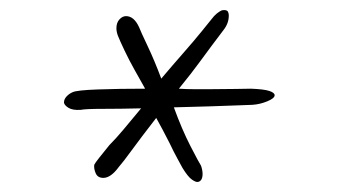

<svg xmlns="http://www.w3.org/2000/svg" viewBox="-20 -548 682 381"><path d="M373 -187Q369 -186 361 -191.5Q353 -197 342 -215Q340 -219 332.5 -232.5Q325 -246 317 -263Q310 -277 302.5 -291Q295 -305 290 -314Q259 -274 241.5 -250Q224 -226 216 -217Q200 -195 185 -195Q174 -195 170 -204Q166 -213 167 -221Q169 -225 176.5 -234.5Q184 -244 197 -260Q210 -273 225.5 -291.5Q241 -310 260 -333Q218 -332 184 -332Q150 -332 140 -330Q124 -329 116 -334Q108 -339 107 -344V-345Q107 -351 112 -356.5Q117 -362 124 -365Q132 -369 174 -370.5Q216 -372 268 -372Q259 -388 247.5 -408.5Q236 -429 227 -448Q218 -467 214 -477Q211 -485 211 -492Q211 -503 217 -509.5Q223 -516 230 -516Q246 -516 256 -494Q259 -486 273 -456.5Q287 -427 300 -392Q322 -418 343.5 -442.5Q365 -467 380 -485.5Q395 -504 399 -509Q405 -517 410 -521Q415 -525 419 -527Q421 -528 425 -528Q432 -528 433 -523Q434 -521 434 -517Q434 -502 424 -489Q412 -473 401 -458.5Q390 -444 375.5 -424Q361 -404 335 -372Q350 -371 365.5 -371Q381 -371 396 -371Q425 -371 448 -371.5Q471 -372 478 -372Q504 -371 514.5 -367.5Q525 -364 525 -359Q525 -353 510.5 -347Q496 -341 481 -340Q477 -340 454 -339Q431 -338 397.5 -337Q364 -336 325 -335Q341 -291 358 -258Q375 -225 379 -219Q382 -210 382 -203Q382 -189 373 -187Z"/></svg>

Font: Allura
Style: Regular
Weight: 400
Designer: Robert E. Leuschke
Foundry: Robert E. Leuschke
Version: Version 1.110